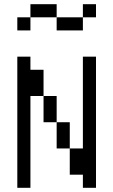

<svg xmlns="http://www.w3.org/2000/svg" viewBox="-20 -895 540 915"><path d="M250 -812.5H125V-875H250ZM62.5 -625H125V-562.5H187.5V-437.5H125V0H62.5ZM62.5 -812.5H125V-750H62.5ZM187.5 -437.5H250V-312.5H187.5ZM250 -312.5H312.5V-187.5H250ZM250 -812.5H375V-750H250ZM312.5 -187.5H375V-625H437.5V0H375V-62.5H312.5ZM375 -875H437.5V-812.5H375Z"/></svg>

Font: ChillBitmapSE 16px
Style: Regular
Weight: 400
Designer: Designed by Warren2060
Foundry: ChillType
Version: Version 1.000